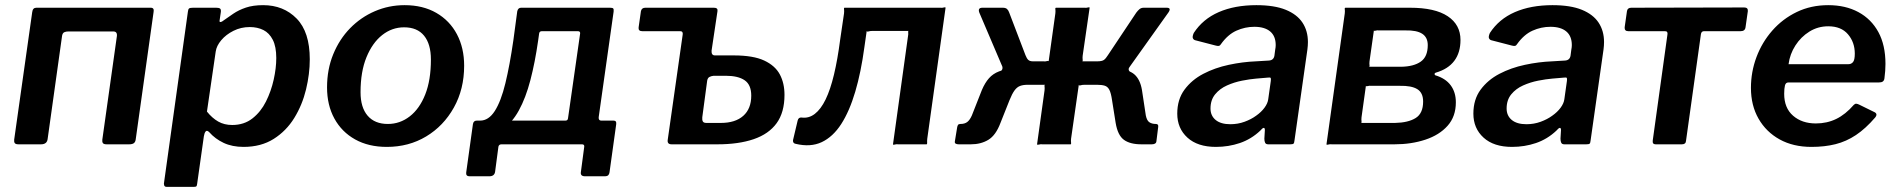

<svg xmlns="http://www.w3.org/2000/svg" viewBox="-20 -560 7365 745"><path d="M52 0Q41 0 37.5 -4.5Q34 -9 35 -18L105 -513Q107 -530 121 -530H565Q579 -530 576 -514L507 -22Q506 -10 500 -5Q494 0 481 0H394Q383 0 379.5 -4.5Q376 -9 377 -18L433 -416Q435 -426 432 -432Q429 -438 419 -438H246Q236 -438 229.5 -435Q223 -432 221 -422L165 -22Q163 0 139 0Z M626 165Q619 165 617 159Q615 153 617 145L709 -514Q710 -524 713.5 -527Q717 -530 729 -530H819Q829 -530 833.5 -527Q838 -524 837 -514L832 -480Q831 -474 836 -474.5Q841 -475 848 -481Q865 -493 885.5 -507Q906 -521 934 -530.5Q962 -540 1001 -540Q1080 -540 1131 -488Q1182 -436 1182 -330Q1182 -273 1167.5 -213Q1153 -153 1122 -102.5Q1091 -52 1042 -21Q993 10 925 10Q881 10 848 -5.5Q815 -21 792 -47Q783 -56 778 -50Q773 -44 771 -31L745 153Q744 161 742 163Q740 165 733 165H626ZM881 -75Q927 -75 959.5 -100.5Q992 -126 1012 -166Q1032 -206 1042 -251Q1052 -296 1052 -335Q1052 -379 1038.5 -405.5Q1025 -432 1002 -443.5Q979 -455 949 -455Q915 -455 886 -440.5Q857 -426 838.5 -404Q820 -382 817 -360L783 -127Q803 -102 826.5 -88.5Q850 -75 881 -75Z M1481 10Q1410 10 1358 -19Q1306 -48 1277.5 -100Q1249 -152 1249 -221Q1249 -291 1273 -349.5Q1297 -408 1338.5 -450.5Q1380 -493 1434.5 -516.5Q1489 -540 1550 -540Q1621 -540 1673 -510Q1725 -480 1753 -427Q1781 -374 1781 -305Q1781 -214 1741 -142.5Q1701 -71 1633.5 -30.5Q1566 10 1481 10ZM1485 -79Q1532 -79 1570 -108.5Q1608 -138 1630 -193.5Q1652 -249 1652 -329Q1652 -389 1625.5 -421.5Q1599 -454 1548 -454Q1501 -454 1463 -424Q1425 -394 1402 -338Q1379 -282 1379 -202Q1379 -143 1406.5 -111Q1434 -79 1485 -79Z M1803 124Q1794 124 1791 120Q1788 116 1789 109L1815 -78Q1817 -92 1830 -92H2174Q2183 -92 2184 -101L2231 -430Q2232 -439 2222 -439H2083Q2073 -439 2072 -430L1987 -516Q1990 -530 2002 -530H2347Q2357 -530 2359.5 -527Q2362 -524 2361 -515L2303 -105Q2302 -92 2313 -92H2361Q2373 -92 2371 -78L2345 109Q2344 116 2340 120Q2336 124 2326 124H2250Q2231 124 2234 107L2247 9Q2248 0 2238 0H1926Q1916 0 1914 9L1901 107Q1898 124 1879 124ZM1840 -40 1843 -92Q1876 -92 1900 -129.5Q1924 -167 1941 -237Q1958 -307 1972 -404L1987 -516H2084L2068 -402Q2056 -318 2038 -249Q2020 -180 1993 -131Q1966 -82 1928 -57.5Q1890 -33 1840 -40Z M2586 0Q2568 0 2571 -18L2629 -426Q2631 -439 2619 -439H2472Q2456 -439 2458 -454L2467 -517Q2470 -530 2484 -530H2750Q2766 -530 2764 -517L2741 -363Q2740 -345 2754 -345H2827Q2903 -345 2945.5 -325Q2988 -305 3006 -271Q3024 -237 3024 -192Q3024 -124 2993.5 -82Q2963 -40 2904.5 -20Q2846 0 2764 0ZM2721 -83H2777Q2833 -83 2864 -110.5Q2895 -138 2895 -189Q2895 -231 2869.5 -248.5Q2844 -266 2796 -266H2749Q2740 -265 2733 -261.5Q2726 -258 2724 -247L2705 -105Q2704 -95 2707 -89Q2710 -83 2721 -83Z M3067 -2Q3056 -4 3057 -16L3075 -92Q3078 -105 3090 -104Q3118 -100 3141.5 -118Q3165 -136 3183.5 -174Q3202 -212 3216 -270.5Q3230 -329 3240 -406L3255 -508Q3256 -518 3255 -524Q3254 -530 3257 -530H3627Q3637 -529 3642.5 -531Q3648 -533 3649 -530L3578 -22Q3577 -13 3577.5 -6.5Q3578 0 3575 0H3466Q3457 -1 3451.5 1Q3446 3 3445 0L3503 -418Q3505 -428 3504 -434Q3503 -440 3506 -440H3365Q3356 -440 3350 -438Q3344 -436 3343 -440L3334 -377Q3321 -280 3298.5 -204Q3276 -128 3244 -78.5Q3212 -29 3168.5 -8.5Q3125 12 3067 -2Z M3700 0Q3693 0 3688.5 -2.5Q3684 -5 3685 -11L3694 -66Q3695 -72 3697.5 -75.5Q3700 -79 3707 -79Q3723 -79 3733 -86.5Q3743 -94 3751 -112L3790 -211Q3802 -239 3817.5 -256.5Q3833 -274 3856.5 -283Q3880 -292 3914 -294L3963 -322H4027Q4037 -321 4042.5 -323Q4048 -325 4049 -322L4075 -508Q4076 -518 4075 -524Q4074 -530 4078 -530H4186Q4196 -529 4201.5 -531Q4207 -533 4208 -530L4181 -344Q4180 -335 4181 -328.5Q4182 -322 4179 -322H4263L4308 -294Q4359 -291 4381.5 -271.5Q4404 -252 4411 -211L4426 -112Q4430 -92 4440 -85.5Q4450 -79 4465 -79Q4476 -79 4474 -67L4467 -11Q4466 -5 4461 -2.5Q4456 0 4449 0H4409Q4365 0 4341 -17.5Q4317 -35 4309 -83L4295 -171Q4291 -199 4284.5 -211.5Q4278 -224 4266.5 -227.5Q4255 -231 4237 -231H4188Q4179 -231 4173 -229Q4167 -227 4166 -231L4136 -22Q4135 -13 4136 -6.5Q4137 0 4134 0H4026Q4017 -1 4011 1Q4005 3 4004 0L4033 -209Q4034 -219 4033 -225Q4032 -231 4036 -231H3967Q3950 -231 3938 -226.5Q3926 -222 3916.5 -209Q3907 -196 3897 -171L3862 -83Q3844 -35 3815 -17.5Q3786 0 3747 0ZM3983 -270 3860 -283Q3868 -286 3869.5 -293Q3871 -300 3867 -307L3780 -511Q3773 -530 3792 -530H3871Q3882 -530 3887.5 -525Q3893 -520 3896 -511L3959 -346Q3964 -333 3970 -327.5Q3976 -322 3988 -322ZM4232 -270 4237 -322Q4256 -322 4263.5 -327.5Q4271 -333 4279 -346L4389 -511Q4395 -519 4401.5 -524.5Q4408 -530 4418 -530H4507Q4526 -530 4514 -512L4365 -303Q4359 -296 4359.5 -290.5Q4360 -285 4365 -281Z M4870 -53Q4835 -20 4791 -5Q4747 10 4698 10Q4627 10 4587.5 -26Q4548 -62 4548 -119Q4548 -174 4576 -212Q4604 -250 4649 -273.5Q4694 -297 4748 -308.5Q4802 -320 4853 -322L4903 -325Q4922 -326 4925 -344L4928 -367Q4929 -372 4929.5 -376.5Q4930 -381 4930 -385Q4930 -420 4908.5 -438Q4887 -456 4847 -456Q4811 -456 4777.5 -441Q4744 -426 4717 -388Q4714 -383 4710 -382Q4706 -381 4698 -383L4617 -404Q4611 -406 4608.5 -412Q4606 -418 4612 -432Q4647 -486 4709 -513Q4771 -540 4855 -540Q4925 -540 4969 -522Q5013 -504 5034 -472Q5055 -440 5055 -397Q5055 -390 5054.5 -383Q5054 -376 5053 -368L5003 -16Q5002 -5 4999 -2.5Q4996 0 4986 0H4901Q4892 0 4889 -6Q4886 -12 4886 -22L4888 -56Q4887 -73 4870 -53ZM4911 -246Q4912 -255 4910.5 -257.5Q4909 -260 4901 -259L4854 -255Q4830 -253 4799.5 -247Q4769 -241 4741 -228.5Q4713 -216 4695 -194Q4677 -172 4677 -139Q4677 -111 4697 -94.5Q4717 -78 4754 -78Q4783 -78 4809 -87.5Q4835 -97 4854 -111Q4874 -125 4886.5 -142Q4899 -159 4901 -175Z M5127 0 5198 -508Q5199 -518 5198 -524Q5197 -530 5201 -530H5451Q5548 -530 5597.5 -497Q5647 -464 5647 -405Q5647 -356 5623 -324Q5599 -292 5551 -278Q5547 -277 5546.5 -273.5Q5546 -270 5549 -268Q5589 -256 5609 -229Q5629 -202 5629 -163Q5629 -108 5597 -72Q5565 -36 5510.5 -18Q5456 0 5391 0H5149Q5139 -1 5133.5 1Q5128 3 5127 0ZM5393 -83Q5444 -84 5473 -102Q5502 -120 5502 -166Q5502 -200 5479.5 -214Q5457 -228 5411 -227H5302Q5293 -228 5287 -226Q5281 -224 5280 -227L5263 -105Q5262 -96 5263 -89.5Q5264 -83 5261 -83ZM5418 -301Q5466 -302 5493 -321Q5520 -340 5520 -385Q5520 -415 5498.5 -429Q5477 -443 5433 -442H5332Q5323 -443 5317.5 -441Q5312 -439 5311 -442L5294 -322Q5293 -313 5294 -307Q5295 -301 5291 -301Z M6019 -53Q5984 -20 5940 -5Q5896 10 5847 10Q5776 10 5736.5 -26Q5697 -62 5697 -119Q5697 -174 5725 -212Q5753 -250 5798 -273.5Q5843 -297 5897 -308.5Q5951 -320 6002 -322L6052 -325Q6071 -326 6074 -344L6077 -367Q6078 -372 6078.5 -376.5Q6079 -381 6079 -385Q6079 -420 6057.5 -438Q6036 -456 5996 -456Q5960 -456 5926.5 -441Q5893 -426 5866 -388Q5863 -383 5859 -382Q5855 -381 5847 -383L5766 -404Q5760 -406 5757.5 -412Q5755 -418 5761 -432Q5796 -486 5858 -513Q5920 -540 6004 -540Q6074 -540 6118 -522Q6162 -504 6183 -472Q6204 -440 6204 -397Q6204 -390 6203.5 -383Q6203 -376 6202 -368L6152 -16Q6151 -5 6148 -2.5Q6145 0 6135 0H6050Q6041 0 6038 -6Q6035 -12 6035 -22L6037 -56Q6036 -73 6019 -53ZM6060 -246Q6061 -255 6059.5 -257.5Q6058 -260 6050 -259L6003 -255Q5979 -253 5948.5 -247Q5918 -241 5890 -228.5Q5862 -216 5844 -194Q5826 -172 5826 -139Q5826 -111 5846 -94.5Q5866 -78 5903 -78Q5932 -78 5958 -87.5Q5984 -97 6003 -111Q6023 -125 6035.5 -142Q6048 -159 6050 -175Z M6734 -439H6592Q6582 -439 6580 -428L6522 -13Q6521 0 6506 0H6404Q6391 0 6393 -15L6450 -426Q6451 -432 6449 -435.5Q6447 -439 6440 -439H6298Q6283 -439 6284 -454L6293 -517Q6295 -530 6310 -530L6748 -531Q6763 -531 6762 -517L6753 -454Q6751 -439 6734 -439Z M7009 10Q6938 10 6885.5 -19Q6833 -48 6803.5 -99.5Q6774 -151 6774 -219Q6774 -281 6795.5 -338.5Q6817 -396 6857 -441.5Q6897 -487 6952 -513.5Q7007 -540 7074 -540Q7141 -540 7191 -513Q7241 -486 7268.5 -435.5Q7296 -385 7296 -312Q7296 -299 7295 -285Q7294 -271 7292 -256Q7291 -248 7286 -244Q7281 -240 7270 -240H6919Q6909 -240 6906 -228.5Q6903 -217 6903 -196Q6903 -141 6937.5 -111Q6972 -81 7026 -81Q7069 -81 7105 -98.5Q7141 -116 7173 -153Q7178 -158 7183 -157.5Q7188 -157 7194 -154L7251 -126Q7268 -119 7256 -104Q7219 -61 7181.5 -36Q7144 -11 7102 -0.5Q7060 10 7009 10ZM7153 -311Q7163 -311 7170 -319Q7177 -327 7177 -352Q7177 -396 7150.5 -427Q7124 -458 7074 -458Q7034 -458 7001 -437.5Q6968 -417 6946.5 -383.5Q6925 -350 6920 -311Z"/></svg>

Font: Libre Franklin SemiBold
Style: Italic
Weight: 600
Italic angle: -8°
Designer: Pablo Impallari, Rodrigo Fuenzalida, Nhung Nguyen
Foundry: Impallari Type
Version: Version 3.000